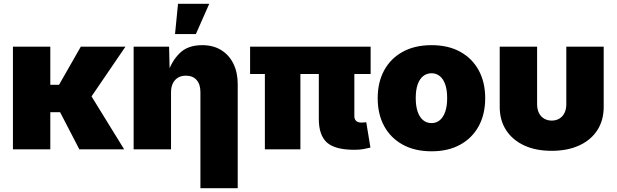

<svg xmlns="http://www.w3.org/2000/svg" viewBox="-20 -784 3237 1008"><path d="M244.1 -539.1V0H47.9V-539.1ZM638.7 -539.1 403.8 -194.8H207.5L203.1 -338.9H290L404.3 -539.1ZM396.5 0 291 -203.6 457 -283.7 631.8 0Z M877.9 -299.3V0H681.6V-539.1H867.7L871.1 -398.9H860.8Q880.4 -462.4 923.1 -504.6Q965.8 -546.9 1041.5 -546.9Q1099.6 -546.9 1141.4 -521Q1183.1 -495.1 1205.6 -449Q1228 -402.8 1228 -342.8V204.1H1032.2V-300.8Q1032.2 -341.3 1012.2 -364Q992.2 -386.7 955.6 -386.7Q931.6 -386.7 914.3 -376.2Q897 -365.7 887.5 -346.4Q877.9 -327.1 877.9 -299.3ZM898.9 -605 914.6 -764.2H1078.6L1008.3 -605Z M1840.8 2.4Q1738.3 2.4 1696 -36.1Q1653.8 -74.7 1653.8 -159.2V-502.9H1840.3V-174.8Q1840.3 -158.2 1849.6 -149.4Q1858.9 -140.6 1876.5 -140.6Q1885.3 -140.6 1892.3 -141.1Q1899.4 -141.6 1902.8 -142.6L1924.8 -9.3Q1912.6 -5.9 1890.6 -1.7Q1868.7 2.4 1840.8 2.4ZM1370.6 0V-502.9H1557.1V0ZM1293 -395.5V-539.1H1925.8V-395.5Z M2245.6 10.3Q2157.7 10.3 2094.2 -24.7Q2030.8 -59.6 1996.8 -122.1Q1962.9 -184.6 1962.9 -268.6Q1962.9 -352.1 1996.8 -414.6Q2030.8 -477.1 2094.2 -512Q2157.7 -546.9 2245.6 -546.9Q2333.5 -546.9 2396.5 -512Q2459.5 -477.1 2493.4 -414.6Q2527.3 -352.1 2527.3 -268.6Q2527.3 -184.6 2493.4 -122.1Q2459.5 -59.6 2396.5 -24.7Q2333.5 10.3 2245.6 10.3ZM2245.6 -137.7Q2270.5 -137.7 2289.1 -153.1Q2307.6 -168.5 2317.6 -198Q2327.6 -227.5 2327.6 -269Q2327.6 -311.5 2317.6 -340.3Q2307.6 -369.1 2289.1 -384.3Q2270.5 -399.4 2245.6 -399.4Q2220.2 -399.4 2201.4 -384.3Q2182.6 -369.1 2172.6 -340.3Q2162.6 -311.5 2162.6 -269Q2162.6 -227.5 2172.6 -198Q2182.6 -168.5 2201.4 -153.1Q2220.2 -137.7 2245.6 -137.7Z M2876 7.8Q2793 7.8 2731.9 -20.5Q2670.9 -48.8 2637.2 -100.6Q2603.5 -152.3 2603.5 -223.1V-539.1H2799.8V-236.3Q2799.8 -210.4 2809.3 -191.2Q2818.8 -171.9 2836.4 -161.4Q2854 -150.9 2876.5 -150.9Q2899.4 -150.9 2916.7 -161.4Q2934.1 -171.9 2943.6 -191.2Q2953.1 -210.4 2953.1 -236.3V-539.1H3149.4V-223.1Q3149.4 -152.3 3116 -100.6Q3082.5 -48.8 3021 -20.5Q2959.5 7.8 2876 7.8Z"/></svg>

Font: Inter 18pt Black
Style: Regular
Weight: 900
Designer: Rasmus Andersson
Foundry: rsms
Version: Version 4.001;git-66647c0bb